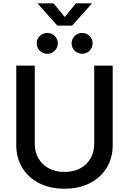

<svg xmlns="http://www.w3.org/2000/svg" viewBox="-20 -1121 774 1152"><path d="M367.2 11.2Q279.8 11.2 214.6 -22.2Q149.4 -55.7 113.5 -114.7Q77.6 -173.8 77.6 -250V-727.5H188.5V-258.8Q188.5 -210 210.2 -171.6Q231.9 -133.3 272 -111.3Q312 -89.4 367.2 -89.4Q422.4 -89.4 462.4 -111.3Q502.4 -133.3 523.9 -171.6Q545.4 -210 545.4 -258.8V-727.5H656.2V-250Q656.2 -173.8 620.4 -114.7Q584.5 -55.7 519.5 -22.2Q454.6 11.2 367.2 11.2ZM472.7 -798.3Q446.3 -798.3 428 -816.7Q409.7 -835 409.7 -860.8Q409.7 -886.7 428.2 -905Q446.8 -923.3 472.7 -923.3Q499 -923.3 517.3 -905Q535.6 -886.7 535.6 -860.8Q535.6 -835 517.3 -816.7Q499 -798.3 472.7 -798.3ZM263.7 -798.3Q237.3 -798.3 218.8 -816.7Q200.2 -835 200.2 -860.8Q200.2 -886.7 218.8 -905Q237.3 -923.3 263.7 -923.3Q290 -923.3 308.3 -905Q326.7 -886.7 326.7 -860.8Q326.7 -835 308.3 -816.7Q290 -798.3 263.7 -798.3ZM301.3 -1101.1 368.7 -1019 435.5 -1101.1H529.8V-1097.7L412.6 -967.3H324.2L207.5 -1097.7V-1101.1Z"/></svg>

Font: Inter 17pt Medium
Style: Regular
Weight: 500
Version: Version 4.001;git-66647c0bb